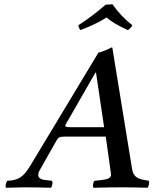

<svg xmlns="http://www.w3.org/2000/svg" viewBox="-20 -882 722 904"><path d="M310.1 -283.2H470.2L432.1 -540H429.2L289.1 -295.9Q287.1 -292 287.1 -290Q287.1 -283.2 310.1 -283.2ZM7.8 2Q5.4 -5.4 7.3 -14.4Q9.3 -23.4 14.2 -30.8Q50.8 -31.7 74.2 -45.9Q97.7 -60.1 122.1 -101.1L443.8 -634.8Q450.7 -634.8 473.6 -644Q496.6 -653.3 503.9 -658.2H508.8L602.1 -85Q606.4 -61 620.6 -49.6Q634.8 -38.1 662.1 -34.2L681.2 -30.8Q683.1 -23.4 681.2 -13.7Q679.2 -3.9 674.8 2Q598.6 0 557.1 0Q500 0 419.9 2Q417 -2 418.2 -13.7Q419.4 -25.4 424.8 -30.8L457 -34.2Q481 -36.6 491.9 -42.5Q502.9 -48.3 502.9 -61Q502.9 -63.5 499 -88.9L478 -238.8H284.2Q267.1 -238.8 259.8 -235.4Q252.4 -231.9 247.1 -222.2L165 -77.1Q160.2 -68.4 160.2 -58.1Q160.2 -37.1 195.8 -34.2L225.1 -30.8Q228 -24.4 226.6 -14.4Q225.1 -4.4 220.2 2Q149.9 0 94.2 0Q80.1 0 7.8 2ZM603 -763.2Q601.6 -758.8 594 -750.7Q586.4 -742.7 582 -740.2Q511.2 -772.5 481.9 -799.8Q430.7 -767.1 357.9 -740.2Q355.5 -742.7 352.3 -751.2Q349.1 -759.8 349.1 -763.2Q412.1 -803.2 477.1 -859.9L509.8 -861.8Q548.3 -805.7 603 -763.2Z"/></svg>

Font: Common Serif Medium
Style: Italic
Weight: 500
Italic angle: -12°
Designer: Philipp H. Poll, Khaled Hosny
Foundry: Stefan Peev, Context Ltd.
Version: Version 1.026